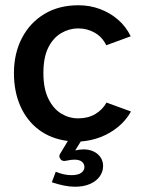

<svg xmlns="http://www.w3.org/2000/svg" viewBox="-20 -526 535 730"><path d="M265 184Q245 184 223 179.5Q201 175 177 167L192 127Q206 133 221.5 136.5Q237 140 251 140Q277 140 289 131Q301 122 301 109Q301 97 291.5 89Q282 81 263 81Q257 81 249 82Q241 83 232 85Q217 89 209.5 78.5Q202 68 209 58L238 10Q174 2 128 -32.5Q82 -67 57.5 -122.5Q33 -178 33 -248Q33 -323 63.5 -381.5Q94 -440 149 -473Q204 -506 278 -506Q322 -506 360.5 -491.5Q399 -477 429 -451Q459 -425 477 -388L384 -354Q369 -385 340.5 -401.5Q312 -418 277 -418Q243 -418 212.5 -400Q182 -382 163.5 -345Q145 -308 145 -248Q145 -189 164 -150.5Q183 -112 213 -94Q243 -76 277 -76Q315 -76 342.5 -92.5Q370 -109 385 -136L478 -102Q459 -68 429 -43.5Q399 -19 363 -5Q327 9 287 12L266 46Q274 44 282 43Q290 42 298 42Q319 42 336 50Q353 58 362.5 72.5Q372 87 372 105Q372 127 359 145Q346 163 322 173.5Q298 184 265 184Z"/></svg>

Font: Atkinson Hyperlegible Next Medium
Style: Regular
Weight: 500
Designer: Elliott Scott, Megan Eiswerth, Linus Boman, Theodore Petrosky, Letters from Sweden
Foundry: Applied Design Works, Letters from Sweden
Version: Version 2.001